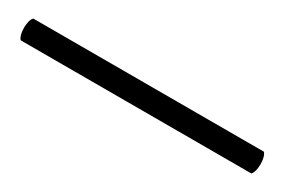

<svg xmlns="http://www.w3.org/2000/svg" viewBox="-6 -36 498 336"><g transform="rotate(30 243.0 132.0)"><path d="M476 110H10C2 118 2 146 10 154H476C484 146 484 118 476 110Z"/></g></svg>

Font: Libertinus Serif Display
Style: Regular
Weight: 400
Designer: Philipp H. Poll, Khaled Hosny
Foundry: Caleb Maclennan
Version: Version 7.050;RELEASE